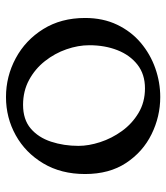

<svg xmlns="http://www.w3.org/2000/svg" viewBox="23 -569 555 641"><g transform="rotate(90 300.5 -248.5)"><path d="M275 -455Q228 -455 196 -430Q164 -405 147.5 -363Q131 -321 131 -269Q131 -232 144.5 -193Q158 -154 184 -121Q210 -88 247 -68Q284 -48 330 -48Q379 -48 409 -73.5Q439 -99 453 -141.5Q467 -184 467 -233Q467 -267 454.5 -305.5Q442 -344 417.5 -378Q393 -412 357 -433.5Q321 -455 275 -455ZM304 -506Q369 -506 428 -477Q487 -448 524 -392Q561 -336 561 -255Q561 -175 525.5 -115.5Q490 -56 431.5 -23.5Q373 9 304 9Q235 9 174.5 -23.5Q114 -56 77 -115.5Q40 -175 40 -255Q40 -315 62.5 -362Q85 -409 123 -441Q161 -473 208 -489.5Q255 -506 304 -506Z"/></g></svg>

Font: Vollkorn
Style: Regular
Weight: 400
Designer: Friedrich Althausen
Foundry: Friedrich Althausen
Version: Version 5.001